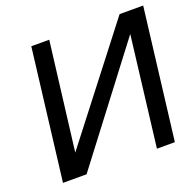

<svg xmlns="http://www.w3.org/2000/svg" viewBox="-116 -772 915 895"><g transform="rotate(-20 341.5 -324.5)"><path d="M166 0 581 -545 515 0H604L683 -649H566L151 -113L217 -649H128L49 0Z"/></g></svg>

Font: Gamestation Display
Style: Italic
Weight: 400
Designer: Jonas Hecksher
Foundry: Jonas Hecksher, Playtypeª, e-types AS
Version: Version 1.003